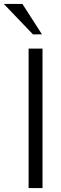

<svg xmlns="http://www.w3.org/2000/svg" viewBox="-67 -964 314 984"><path d="M0 0ZM-47.4 -943.8H47.9L147.9 -788.1L102.1 -787.6ZM150.9 0H79.6V-714.8H150.9Z"/></svg>

Font: Pontano Sans
Style: Regular
Weight: 400
Foundry: vernon adams
Version: 1.0